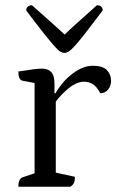

<svg xmlns="http://www.w3.org/2000/svg" viewBox="-20 -713 444 733"><path d="M50 0Q50 -30 66 -36L123 -55L112 -38V-409L124 -394L65 -405Q58 -407 54 -415.5Q50 -424 50 -440Q89 -446 108 -448.5Q127 -451 140 -451Q164 -451 176 -437.5Q188 -424 188 -393V-351L182 -357H192Q219 -404 258.5 -433Q298 -462 334 -462Q372 -462 388 -445.5Q404 -429 404 -404Q404 -385 392.5 -371Q381 -357 363 -357Q349 -383 334 -392Q319 -401 301 -401Q273 -401 242 -376Q211 -351 186 -316L193 -335V-39L179 -57L266 -38Q266 -23 262.5 -15Q259 -7 248 0ZM227 -511Q219 -511 211 -515.5Q203 -520 189 -535.5Q175 -551 149 -583.5Q123 -616 80 -673Q80 -682 86 -687.5Q92 -693 102 -693Q149 -651 179 -624.5Q209 -598 227 -581Q244 -598 273.5 -624.5Q303 -651 350 -693Q361 -693 366.5 -687.5Q372 -682 372 -673Q329 -616 303.5 -583.5Q278 -551 263.5 -535.5Q249 -520 241.5 -515.5Q234 -511 227 -511Z"/></svg>

Font: Pitagon Serif
Style: Regular
Weight: 400
Designer: Travis Tran
Foundry: Pitagon
Version: Version 1.000;gftools[0.9.26]